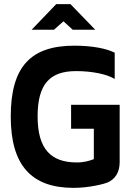

<svg xmlns="http://www.w3.org/2000/svg" viewBox="-20 -900 640 929"><path d="M535 -518V-645C496 -665 427 -679 340 -679C129 -679 32 -578 32 -336C32 -98 134 9 336 9C412 9 483 -10 498 -16C537 -32 559 -66 559 -115V-393H324V-277H434V-130C413 -122 387 -114 352 -114C226 -114 162 -179 162 -337C162 -494 222 -556 348 -556C427 -556 497 -541 535 -518ZM133 -756H241L287 -797L332 -756H441L321 -880H252Z"/></svg>

Font: LT Wave Mono Bold
Style: Regular
Weight: 700
Designer: Daniel Lyons
Version: Version 2.5 (Glyphs App)